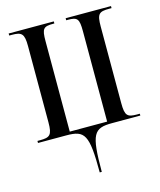

<svg xmlns="http://www.w3.org/2000/svg" viewBox="-112 -617 758 908"><g transform="rotate(-15 267.0 -163.0)"><path d="M263 210H273C273 24 289 0 380 0H518V-9H505C457 -9 446 -18 446 -80V-455C446 -517 456 -526 507 -526H518V-536H296V-526H304C351 -526 359 -517 359 -455V-13H176V-455C176 -518 184 -526 234 -526H238V-536H17V-526H29C78 -526 90 -516 90 -455V-81C90 -19 78 -10 29 -10H17V0H156C246 0 263 24 263 210Z"/></g></svg>

Font: Noto Serif Display ExtraCondensed
Style: Regular
Weight: 400
Width: 2
Designer: Monotype Design Team
Foundry: Monotype Imaging Inc.
Version: Version 2.009